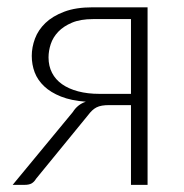

<svg xmlns="http://www.w3.org/2000/svg" viewBox="-20 -518 516 538"><path d="M347 -255V-464.5H240.5Q205.5 -464.5 181.8 -454.5Q158 -444.5 143.2 -429Q128.5 -413.5 122.2 -394.5Q116 -375.5 116 -357Q116 -333 125.8 -314Q135.5 -295 154 -282Q172.5 -269 199 -262Q225.5 -255 258.5 -255ZM393.5 -497.5V0H347V-223.5H287Q274.5 -223.5 265.8 -222Q257 -220.5 250.2 -217Q243.5 -213.5 238 -208.2Q232.5 -203 226.5 -195L81 -17Q76 -8.5 68.8 -4.2Q61.5 0 48.5 0H15.5L184 -204Q197.5 -225.5 220.5 -233Q179.5 -236 150.8 -247.5Q122 -259 103.8 -276.2Q85.5 -293.5 77.2 -315.2Q69 -337 69 -361.5Q69 -385.5 78 -409.8Q87 -434 107.2 -453.5Q127.5 -473 160 -485.2Q192.5 -497.5 239 -497.5Z"/></svg>

Font: Lato 2
Style: Regular
Weight: 300
Designer: Lukasz Dziedzic with Adam Twardoch and Botio Nikoltchev
Foundry: tyPoland Lukasz Dziedzic
Version: Version 2.015; 2015-08-06; http://www.latofonts.com/